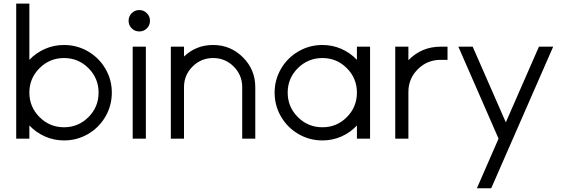

<svg xmlns="http://www.w3.org/2000/svg" viewBox="-20 -756 3066 1047"><path d="M68.4 0V-736.3H140.1V-429.7Q176.8 -468.3 225.6 -489.5Q274.4 -510.7 329.1 -510.7Q399.9 -510.7 460 -475.8Q520 -440.9 554.9 -381.1Q589.8 -321.3 589.8 -251Q589.8 -180.2 554.9 -120.1Q520 -60.1 460 -25.1Q399.9 9.8 329.1 9.8Q274.4 9.8 225.6 -11.7Q176.8 -33.2 140.1 -71.8V0ZM462.4 -117.4Q517.6 -172.9 517.6 -251Q517.6 -329.1 462.4 -384.3Q407.2 -439.5 329.1 -439.5Q251 -439.5 195.6 -384.3Q140.1 -329.1 140.1 -251Q140.1 -172.9 195.6 -117.4Q251 -62 329.1 -62Q407.2 -62 462.4 -117.4Z M739.7 -701.2Q763.7 -701.2 780.8 -684.1Q797.9 -667 797.9 -642.6Q797.9 -618.2 781 -601.3Q764.2 -584.5 739.7 -584.5Q715.3 -584.5 698.2 -601.3Q681.2 -618.2 681.2 -642.6Q681.2 -667 698.2 -684.1Q715.3 -701.2 739.7 -701.2ZM703.6 0V-501.5H775.4V0Z M911.6 0V-501.5H983.4V-447.8Q1049.3 -510.7 1142.1 -510.7Q1237.3 -510.7 1304.7 -443.4Q1372.1 -376 1372.1 -280.8V0H1300.8V-280.8Q1300.8 -346.7 1254.4 -393.1Q1208 -439.5 1142.1 -439.5Q1076.7 -439.5 1030 -393.1Q983.4 -346.7 983.4 -280.8V0Z M1926.3 0V-71.8Q1890.6 -33.2 1841.8 -11.7Q1793 9.8 1738.3 9.8Q1667.5 9.8 1607.4 -25.1Q1547.4 -60.1 1512.5 -120.1Q1477.5 -180.2 1477.5 -251Q1477.5 -321.3 1512.5 -381.1Q1547.4 -440.9 1607.4 -475.8Q1667.5 -510.7 1738.3 -510.7Q1793 -510.7 1841.8 -489.3Q1890.6 -467.8 1926.3 -429.7V-501.5H1998V0ZM1926.3 -251Q1926.3 -329.1 1871.3 -384.3Q1816.4 -439.5 1738.3 -439.5Q1659.7 -439.5 1604.2 -384.3Q1548.8 -329.1 1548.8 -251Q1548.8 -172.9 1604.2 -117.4Q1659.7 -62 1738.3 -62Q1816.4 -62 1871.3 -117.2Q1926.3 -172.4 1926.3 -251Z M2135.3 0V-501.5H2207V-427.7Q2279.3 -501.5 2382.8 -501.5H2420.4V-429.7H2382.8Q2309.6 -429.7 2258.3 -378.4Q2207 -327.1 2207 -254.4V0Z M2580.6 270.5 2698.7 0 2479.5 -501.5H2557.6L2738.3 -88.9L2918.9 -501.5H2996.6L2658.7 270.5Z"/></svg>

Font: Basically A Sans Serif
Style: Regular
Weight: 400
Designer: Hyung-Suk Kim
Foundry: Mental Design
Version: 1.000